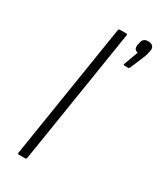

<svg xmlns="http://www.w3.org/2000/svg" viewBox="-181 -764 690 826"><g transform="rotate(30 164.5 -350.5)"><path d="M61 0Q55 0 56 -7L162 -676Q164 -683 169 -683H200Q208 -683 206 -676L100 -7Q99 -3 97.5 -1.5Q96 0 92 0ZM263 -559Q260 -559 259 -561Q258 -563 259 -565L285 -636Q274 -638 270 -644.5Q266 -651 267 -663L270 -675Q272 -688 279 -694.5Q286 -701 300 -701Q315 -701 323 -693Q331 -685 328 -671L326 -662Q325 -654 322.5 -646Q320 -638 316 -629L289 -565Q288 -562 286 -560.5Q284 -559 281 -559Z"/></g></svg>

Font: Sofia Sans ExtraLight
Style: Italic
Weight: 250
Italic angle: -9°
Version: Version 4.100-B